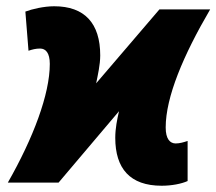

<svg xmlns="http://www.w3.org/2000/svg" viewBox="-20 -583 691 613"><path d="M496 10C528 10 559 4 579 -5V-133C567 -129 554 -125 541 -125C523 -125 509 -139 509 -176C509 -273 565 -406 651 -553H489L287 -317C292 -342 300 -376 300 -406C300 -509 250 -563 153 -563C120 -563 82 -554 61 -546L71 -421C83 -425 94 -428 108 -428C126 -428 139 -414 139 -379C139 -282 86 -142 5 0H167L360 -228C354 -202 348 -173 348 -143C348 -45 395 10 496 10Z"/></svg>

Font: Noto Sans Condensed Black
Style: Italic
Weight: 900
Width: 3
Italic angle: -12°
Designer: Monotype Design Team
Foundry: Monotype Imaging Inc.
Version: Version 2.013